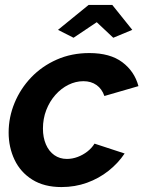

<svg xmlns="http://www.w3.org/2000/svg" viewBox="-20 -748 582 778"><path d="M229 10Q159 10 111 -20Q63 -50 39 -100.5Q15 -151 15 -211Q15 -273 39 -331Q63 -389 106.5 -434.5Q150 -480 210 -506.5Q270 -533 342 -533Q426 -533 475.5 -496Q525 -459 541 -399L403 -359Q393 -388 371 -403.5Q349 -419 318 -419Q287 -419 257.5 -404.5Q228 -390 204.5 -363.5Q181 -337 167.5 -302Q154 -267 154 -227Q154 -191 166 -163Q178 -135 200 -119.5Q222 -104 251 -104Q273 -104 294.5 -112Q316 -120 334 -134Q352 -148 363 -166L485 -126Q459 -87 420 -56Q381 -25 332.5 -7.5Q284 10 229 10ZM215 -627 339 -728H435L516 -627L439 -595L372 -658L278 -595Z"/></svg>

Font: Raleway Thin
Style: Bold Italic
Weight: 700
Italic angle: -12°
Version: Version 4.026